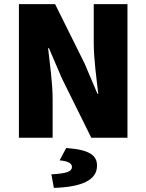

<svg xmlns="http://www.w3.org/2000/svg" viewBox="-20 -670 712 934"><path d="M72 0H236V-188C236 -268 222 -362 214 -436H218L280 -291L424 0H600V-650H436V-462C436 -382 450 -284 458 -214H454L392 -360L248 -650H72ZM242 244C374 240 452 208 452 136C452 86 416 58 302 50L270 110C314 114 330 126 330 142C330 164 306 174 230 178Z"/></svg>

Font: Giro Sans Black
Style: Regular
Weight: 900
Designer: Paul D. Hunt
Foundry: Adobe Systems Incorporated
Version: Version 1.000;PS 1.0;hotconv 1.0.88;makeotf.lib2.5.647800